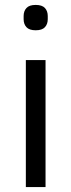

<svg xmlns="http://www.w3.org/2000/svg" viewBox="-20 -760 290 780"><path d="M125 -637Q99 -637 87.5 -649.5Q76 -662 76 -682V-695Q76 -715 87.5 -727.5Q99 -740 125 -740Q151 -740 162.5 -727.5Q174 -715 174 -695V-682Q174 -662 162.5 -649.5Q151 -637 125 -637ZM85 -516H165V0H85Z"/></svg>

Font: IBM Plex Sans Arabic
Style: Regular
Weight: 400
Designer: Mike Abbink, Paul van der Laan, Pieter van Rosmalen, Wael Morcos, Khajak Apelian
Foundry: Bold Monday
Version: Version 1.005